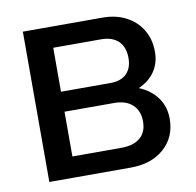

<svg xmlns="http://www.w3.org/2000/svg" viewBox="-63 -564 643 629"><g transform="rotate(-10 259.0 -250.0)"><path d="M304.4 -69.2H141V-218H305.9Q345.1 -218 366.9 -197.9Q388.8 -177.8 388.8 -141.9Q388.8 -106.6 366.6 -87.9Q344.4 -69.2 304.4 -69.2ZM305.9 -284.5H141V-430.8H300.1Q337.5 -430.8 357.8 -411Q378 -391.3 378 -354.9Q378 -321.7 359.3 -303.1Q340.6 -284.5 305.9 -284.5ZM394.1 -252Q428.9 -267.1 447.9 -294.9Q466.9 -322.8 466.9 -360Q466.9 -401.9 447.7 -433.5Q428.6 -465.1 394.8 -482.6Q361 -500 316.7 -500H52.1V0H322.9Q391.9 0 434.1 -37.2Q476.4 -74.5 476.4 -136Q476.4 -175.7 454.9 -205.8Q433.4 -235.8 394.1 -252Z"/></g></svg>

Font: Overused Grotesk Light
Style: Regular
Weight: 300
Designer: RandomMaerks
Version: Version 0.005